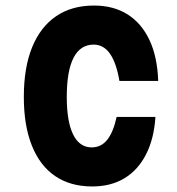

<svg xmlns="http://www.w3.org/2000/svg" viewBox="-20 -654 640 693"><path d="M313 19Q234 19 179 -18.5Q124 -56 95 -128.5Q66 -201 66 -304Q66 -410 96 -483.5Q126 -557 182.5 -595.5Q239 -634 319 -634Q390 -634 440.5 -602Q491 -570 519.5 -509.5Q548 -449 551 -362H411Q400 -427 377 -460Q354 -493 318 -493Q270 -493 245.5 -445.5Q221 -398 221 -304Q221 -215 244 -168.5Q267 -122 311 -122Q345 -122 367 -149.5Q389 -177 401 -232H541Q536 -153 507 -96.5Q478 -40 429 -10.5Q380 19 313 19Z"/></svg>

Font: Martian Mono Condensed
Style: Bold
Weight: 700
Width: 3
Designer: Roman Shamin
Foundry: Evil Martians
Version: Version 1.000